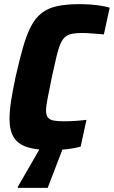

<svg xmlns="http://www.w3.org/2000/svg" viewBox="-20 -716 549 926"><path d="M229 8Q157 8 112.5 -6Q68 -20 47 -53Q26 -86 26 -142Q26 -180 33.5 -229.5Q41 -279 55 -344Q74 -429 91.5 -489.5Q109 -550 130 -590Q151 -630 181.5 -653.5Q212 -677 256 -686.5Q300 -696 364 -696Q390 -696 417.5 -694Q445 -692 469 -688Q493 -684 509 -679L481 -550Q457 -552 438 -553.5Q419 -555 405 -556Q391 -557 380 -557Q350 -557 329.5 -553.5Q309 -550 295.5 -539Q282 -528 272 -505.5Q262 -483 252.5 -443.5Q243 -404 230 -344Q218 -284 210 -243.5Q202 -203 202 -183Q202 -161 211 -149.5Q220 -138 239 -134.5Q258 -131 290 -131Q314 -131 344.5 -133Q375 -135 397 -138L369 -9Q352 -4 328 0Q304 4 278.5 6Q253 8 229 8ZM66 190V185L183 -18H289L288 -13L210 190Z"/></svg>

Font: Saira SemiCondensed ExtraBold
Style: Italic
Weight: 800
Width: 4
Italic angle: -12°
Designer: Hector Gatti with collaboration of the Omnibus-Type team
Foundry: Omnibus-Type
Version: Version 1.101